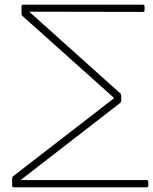

<svg xmlns="http://www.w3.org/2000/svg" viewBox="-20 -781 657 822"><path d="M72 -724V-753Q72 -761 80 -761H591Q599 -761 599 -753V-738Q599 -730 591 -730L105 -731L493 -383Q499 -379 499 -370V-352Q499 -344 493 -339L68 -10H607Q615 -10 615 -2V13Q615 21 607 21H40Q32 21 32 13V-15Q32 -24 38 -28L469 -361L78 -711Q72 -716 72 -724Z"/></svg>

Font: LINE Seed JP_TTF Thin
Style: Regular
Weight: 250
Designer: LY Corporation & Fontrix & Fontworks
Version: Version 1.008